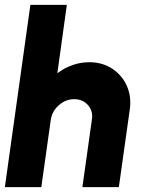

<svg xmlns="http://www.w3.org/2000/svg" viewBox="-30 -770 620 790"><path d="M504 -319.5 459 0H309L348 -277.5Q353.5 -313 332 -337.5Q310.5 -362 275.5 -362Q240.5 -362 212.5 -337.5Q184.5 -313 179 -277.5L140 0H-10L95 -750H245L206 -468.5Q234 -490 267.8 -502Q301.5 -514 337 -514Q391 -514 431.2 -487.8Q471.5 -461.5 491.5 -417.5Q511.5 -373.5 504 -319.5Z"/></svg>

Font: Urbanist Black
Style: Italic
Weight: 900
Italic angle: -8°
Designer: Corey Hu
Foundry: Corey Hu
Version: Version 1.330; ttfautohint (v1.8.4.7-5d5b)